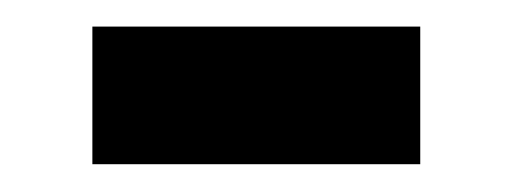

<svg xmlns="http://www.w3.org/2000/svg" viewBox="-20 -718 382 143"><path d="M293 -698.2V-595.7H48.8V-698.2Z"/></svg>

Font: SansationBold
Style: Bold
Weight: 700
Designer: Bernd Montag
Version: Version 1.301